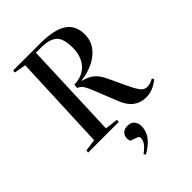

<svg xmlns="http://www.w3.org/2000/svg" viewBox="-283 -857 1262 1262"><g transform="rotate(-45 348.5 -226.0)"><path d="M301 -380Q379 -382 422 -430.5Q465 -479 465 -561Q465 -645 430 -676Q395 -707 314 -707H270L244 -30L335 -18L333 0H48L51 -18L134 -30L162 -698L80 -713L82 -730H333Q461 -730 522 -690Q583 -650 583 -564Q583 -509 552.5 -467Q522 -425 470 -399Q418 -373 352 -365V-363Q400 -351 429 -328Q458 -305 481 -257L545 -121Q570 -69 587 -49.5Q604 -30 630 -30Q644 -30 657 -34Q670 -38 688 -48L697 -35Q674 -14 642 0Q610 14 577 14Q526 14 489 -13Q452 -40 428 -99L366 -255Q348 -301 335 -321.5Q322 -342 298 -351ZM308 278 299 265Q334 239 348 218Q362 197 362 178Q362 170 358.5 165.5Q355 161 344 157L300 141Q292 123 295.5 103.5Q299 84 314 71Q329 58 355 58Q389 58 404.5 78Q420 98 420 126Q420 170 393 207.5Q366 245 308 278Z"/></g></svg>

Font: Literata 72pt Medium
Style: Italic
Weight: 500
Italic angle: -2°
Designer: Latin by Veronika Burian and Jose Scaglione. Greek by Irene Vlachou. Cyrillic by Vera Evstafieva
Foundry: TypeTogether
Version: Version 3.002